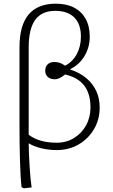

<svg xmlns="http://www.w3.org/2000/svg" viewBox="-20 -802 616 1044"><path d="M109 222 97 215Q94 189 92 152Q90 115 88.5 68.5Q87 22 86.5 -32Q86 -86 86 -145V-545Q86 -664 135.5 -723Q185 -782 284 -782Q342 -782 383 -760.5Q424 -739 446 -699Q468 -659 468 -603Q468 -545 439.5 -497.5Q411 -450 362 -426V-424Q414 -407 449.5 -377Q485 -347 503.5 -307Q522 -267 522 -218Q522 -152 491 -99.5Q460 -47 407.5 -16.5Q355 14 288 14Q245 14 204 4Q163 -6 138 -22H136Q136 2 137.5 35.5Q139 69 141 103.5Q143 138 146 168.5Q149 199 152 217ZM289 -26Q341 -26 382.5 -51.5Q424 -77 448 -120.5Q472 -164 472 -218Q472 -292 438 -336.5Q404 -381 334 -397Q318 -384 304.5 -377.5Q291 -371 277 -371Q254 -371 240 -383.5Q226 -396 226 -417Q226 -440 239.5 -452.5Q253 -465 276 -465Q291 -465 304.5 -460.5Q318 -456 334 -445Q374 -465 397 -507Q420 -549 420 -603Q420 -671 384 -707Q348 -743 280 -743Q207 -743 171.5 -694Q136 -645 136 -544V-69Q166 -47 203.5 -36.5Q241 -26 289 -26Z"/></svg>

Font: Literata ExtraLight
Style: Regular
Weight: 250
Designer: Latin by Veronika Burian and Jose Scaglione. Greek by Irene Vlachou. Cyrillic by Vera Evstafieva.
Foundry: TypeTogether
Version: Version 3.103;gftools[0.9.29]